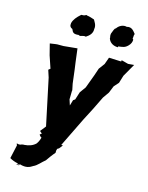

<svg xmlns="http://www.w3.org/2000/svg" viewBox="-137 -817 858 1116"><g transform="rotate(15 292.0 -259.0)"><path d="M46 93C40 96 43 90 47 104L29 185C44 194 60 200 80 204L72 215C87 207 82 207 85 207C88 219 87 216 91 205C132 218 153 206 170 195C193 185 211 160 232 144C241 131 258 106 277 85C273 91 275 79 275 84V75L278 63L288 57L300 42L305 34L295 35L381 -141C408 -191 433 -242 458 -294L484 -331L501 -373L526 -401L540 -447L584 -524L548 -521L507 -532L506 -524L432 -527L417 -485L391 -450L376 -406L346 -325L320 -289L305 -242L294 -234L284 -200L273 -234L274 -286L275 -288L267 -327C264 -354 260 -381 257 -409L251 -452L241 -532L159 -524H121L112 -523L78 -518L95 -451L120 -377L109 -368L123 -325L182 -46L155 -12L169 0L158 9L166 19L170 21L173 24C169 39 163 52 155 63C139 79 116 88 87 90C81 89 81 90 71 92C70 95 51 97 46 93ZM235 -610 228 -605C243 -604 255 -615 270 -610C292 -624 307 -640 306 -666C311 -691 294 -710 290 -719C277 -723 262 -729 245 -731C243 -732 242 -733 241 -733C228 -724 221 -727 212 -726C188 -705 172 -686 167 -664C164 -646 171 -638 183 -633C191 -613 197 -604 235 -610ZM467 -599 466 -604C495 -608 506 -608 524 -626C536 -638 541 -651 541 -665C539 -667 537 -668 536 -670C539 -684 536 -693 541 -698C529 -712 516 -736 485 -727C466 -733 440 -723 426 -701C419 -703 412 -677 407 -666C403 -652 410 -642 408 -636C417 -610 442 -598 467 -599Z"/></g></svg>

Font: Asimov Print
Style: DIt
Weight: 250
Width: 0
Designer: Google
Version: Version 2.000980: 2014